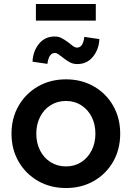

<svg xmlns="http://www.w3.org/2000/svg" viewBox="-20 -938 664 968"><path d="M313 10Q234 10 172 -25.5Q110 -61 74 -123Q38 -185 38 -264Q38 -343 74 -405Q110 -467 172 -502.5Q234 -538 313 -538Q391 -538 453 -502.5Q515 -467 550.5 -405Q586 -343 586 -264Q586 -185 550.5 -123Q515 -61 453 -25.5Q391 10 313 10ZM313 -99Q356 -99 389.5 -120.5Q423 -142 442 -179.5Q461 -217 461 -264Q461 -312 442 -349Q423 -386 389.5 -407.5Q356 -429 313 -429Q269 -429 235 -407.5Q201 -386 182 -348.5Q163 -311 163 -264Q163 -217 182 -179.5Q201 -142 235 -120.5Q269 -99 313 -99ZM370 -615Q351 -615 336 -622Q321 -629 303 -643Q284 -658 274.5 -664.5Q265 -671 257 -671Q226 -671 219 -616L144 -627Q146 -679 176 -716.5Q206 -754 256 -754Q275 -754 289.5 -746.5Q304 -739 322 -726Q339 -712 349 -705Q359 -698 368 -698Q399 -698 405 -752L481 -741Q479 -690 449 -652.5Q419 -615 370 -615ZM161 -834V-918H463V-834Z"/></svg>

Font: Lexend Deca Medium
Style: Regular
Weight: 500
Designer: Bonnie Shaver-Troup, Thomas Jockin
Foundry: Lexend
Version: Version 1.008; ttfautohint (v1.8.4.7-5d5b)